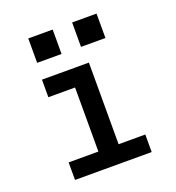

<svg xmlns="http://www.w3.org/2000/svg" viewBox="-133 -840 866 946"><g transform="rotate(-20 300.0 -367.0)"><path d="M99 0V-92H255V-428H115V-520H361V-92H501V0ZM479 -606H351V-734H479ZM249 -606H121V-734H249Z"/></g></svg>

Font: Iosevka SS04 Semibold Extended
Style: Regular
Weight: 600
Width: 7
Monospace: yes
Designer: Belleve Invis
Foundry: Belleve Invis
Version: Version 19.0.0; ttfautohint (v1.8.4)